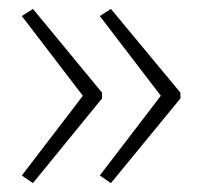

<svg xmlns="http://www.w3.org/2000/svg" viewBox="-20 -492 453 431"><path d="M385 -271V-284L229 -472L204 -456L341 -277L204 -98L229 -81ZM209 -271V-284L54 -472L29 -456L166 -277L29 -98L54 -81Z"/></svg>

Font: Noto Sans Tamil ExtraLight
Style: Regular
Weight: 200
Designer: Jelle Bosma - Monotype Design Team
Foundry: Monotype Imaging Inc.
Version: Version 2.004